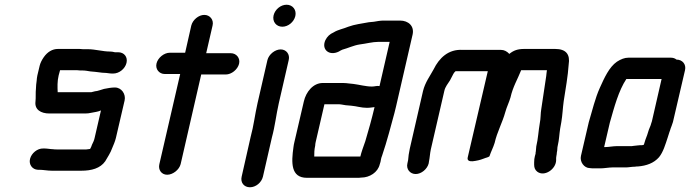

<svg xmlns="http://www.w3.org/2000/svg" viewBox="-20 -702 2918 812"><path d="M466 -332C450 -332 436 -329 420 -326C411 -324 392 -316 382 -316C377 -315 371 -313 366 -312H224C223 -333 222 -358 228 -383L234 -405H307C314 -404 320 -404 327 -404C340 -404 350 -402 362 -400L384 -398C397 -397 409 -394 421 -394C431 -394 444 -391 453 -391H459C484 -391 509 -411 515 -436C521 -461 505 -481 480 -481H466C458 -483 452 -484 446 -484C414 -484 383 -494 350 -494H330C323 -495 316 -495 310 -495H225C202 -495 181 -483 165 -460C156 -447 151 -436 148 -425L138 -383C136 -376 136 -368 135 -360L133 -344C133 -338 132 -332 132 -327C130 -310 132 -289 130 -272C126 -239 152 -222 189 -222H340C349 -222 358 -223 366 -225C380 -228 394 -229 407 -235L380 -118C378 -108 373 -98 369 -90C367 -84 364 -76 361 -72C354 -71 348 -70 345 -70H220C215 -70 209 -70 204 -71C194 -71 180 -74 169 -74H163C138 -75 113 -54 107 -30C101 -6 117 15 140 16H146C162 16 181 20 199 20H324C367 20 404 10 425 -20C435 -38 447 -54 455 -77C460 -89 466 -102 470 -118L507 -277C513 -304 494 -332 466 -332Z M789 -594 763 -479H698C674 -479 648 -458 642 -434C636 -410 653 -389 677 -389H742L654 -8C648 16 663 37 687 37C711 37 738 16 744 -8L831 -387H935C959 -387 985 -408 991 -432C997 -456 980 -477 956 -477H852L879 -594C885 -618 868 -639 844 -639C820 -639 795 -618 789 -594Z M1111 -448 1069 -265C1058 -217 1053 -170 1040 -123L1002 45C996 70 1012 90 1037 90C1062 90 1086 70 1092 45L1130 -121C1143 -168 1148 -217 1159 -265L1201 -448C1207 -472 1191 -493 1167 -493C1143 -493 1117 -472 1111 -448ZM1137 -637C1131 -611 1148 -589 1174 -589C1199 -589 1223 -609 1229 -634C1235 -660 1218 -682 1192 -682C1167 -682 1143 -662 1137 -637Z M1553 -336C1527 -336 1499 -344 1475 -347L1456 -349C1448 -350 1440 -351 1431 -351H1345C1304 -351 1274 -313 1265 -273L1225 -101C1223 -94 1222 -86 1221 -79C1212 -15 1209 50 1278 50H1488C1495 50 1503 50 1508 49C1543 49 1578 27 1586 -7C1589 -14 1590 -21 1591 -27C1592 -32 1593 -37 1596 -44C1607 -78 1615 -102 1625 -139C1634 -175 1647 -216 1655 -252L1725 -556C1733 -592 1707 -615 1672 -615H1602C1588 -615 1573 -612 1561 -610L1540 -608C1509 -602 1480 -599 1453 -589C1432 -580 1410 -577 1391 -565C1375 -558 1364 -548 1356 -532C1338 -492 1373 -464 1413 -484C1418 -487 1423 -490 1428 -492C1451 -498 1475 -510 1501 -514C1527 -517 1555 -525 1581 -525H1628L1585 -338C1573 -340 1565 -336 1553 -336ZM1313 -86C1313 -91 1314 -96 1315 -101L1352 -261H1411C1415 -261 1419 -261 1424 -260L1442 -257C1449 -256 1457 -256 1465 -255C1489 -253 1507 -246 1532 -246C1545 -246 1553 -248 1564 -249C1553 -202 1538 -148 1525 -105C1519 -88 1507 -55 1504 -40H1309C1309 -55 1309 -68 1313 -86Z M1706 -25 1703 -11C1697 13 1714 34 1738 34C1762 34 1787 13 1793 -11L1794 -18C1798 -37 1798 -51 1802 -70L1859 -317C1863 -336 1874 -347 1883 -362L1894 -383C1896 -388 1899 -392 1901 -395C1901 -396 1903 -397 1904 -398C1904 -399 1906 -400 1907 -401H2043L1958 -36C1955 -23 1965 -19 1979 -20C1996 -22 2010 -25 2025 -31C2037 -36 2044 -36 2050 -41C2056 -60 2066 -78 2072 -98C2082 -143 2105 -184 2117 -228C2123 -250 2133 -269 2139 -290C2149 -335 2169 -367 2184 -405H2293C2291 -396 2292 -392 2290 -380C2284 -335 2275 -285 2269 -240C2266 -224 2267 -200 2263 -182C2257 -148 2256 -116 2248 -83C2247 -75 2247 -68 2246 -61C2245 -58 2245 -55 2245 -52L2242 -41C2240 -34 2239 -25 2239 -15V-5C2239 7 2243 17 2252 24C2282 47 2331 14 2332 -24V-34C2332 -37 2333 -40 2333 -42C2334 -47 2335 -52 2335 -57C2338 -68 2336 -76 2339 -87C2345 -112 2345 -133 2349 -158L2354 -186C2359 -215 2360 -246 2364 -274C2372 -325 2382 -382 2385 -429C2392 -472 2374 -495 2328 -495H2197C2170 -495 2152 -489 2134 -474C2124 -485 2112 -491 2099 -491H1937C1876 -495 1837 -456 1814 -409C1799 -381 1778 -354 1769 -317L1713 -73C1709 -55 1707 -39 1706 -25Z M2540 -80H2535L2559 -183C2578 -250 2596 -318 2629 -368H2778L2737 -189C2734 -181 2733 -176 2732 -173C2730 -168 2727 -161 2724 -153L2717 -131C2711 -117 2708 -106 2703 -90C2701 -89 2697 -88 2695 -88C2690 -88 2684 -88 2677 -87L2659 -85C2655 -84 2651 -84 2648 -84H2589C2573 -84 2554 -80 2540 -80ZM2475 9C2480 10 2488 10 2497 10H2520C2535 10 2556 6 2571 6H2628C2638 6 2653 3 2665 3C2670 2 2675 2 2678 2C2714 -1 2745 -12 2767 -37C2785 -59 2794 -91 2804 -121L2811 -143C2814 -150 2815 -155 2816 -158C2819 -165 2822 -174 2826 -186L2877 -405C2883 -430 2866 -450 2841 -450C2835 -455 2827 -458 2818 -458H2637C2622 -458 2606 -452 2589 -441C2556 -418 2536 -373 2517 -331C2497 -287 2485 -235 2470 -185L2437 -43C2431 -18 2450 9 2475 9Z"/></svg>

Font: Electronic
Style: BlkIt
Weight: 900
Version: Version 1.011